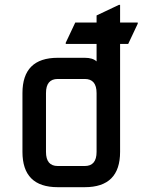

<svg xmlns="http://www.w3.org/2000/svg" viewBox="-20 -777 616 797"><path d="M219.7 0Q73.2 0 73.2 -146.5V-390.6Q73.2 -537.1 219.7 -537.1H332Q365.2 -537.1 380.9 -522V-594.7H252.9V-599.6L292.5 -683.6H380.9V-712.9L473.6 -756.8H478.5V-683.6H551.8V-678.7L512.2 -594.7H478.5V-146.5Q478.5 0 332 0ZM219.7 -87.9H332Q380.9 -87.9 380.9 -146.5V-390.6Q380.9 -449.2 332 -449.2H219.7Q170.9 -449.2 170.9 -390.6V-146.5Q170.9 -87.9 219.7 -87.9Z"/></svg>

Font: Nova Square
Style: Book
Weight: 400
Version: Version 2.000